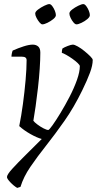

<svg xmlns="http://www.w3.org/2000/svg" viewBox="-20 -718 473 938"><path d="M64 200Q47 190 30.5 172.5Q14 155 14 147Q14 135 40.5 106Q67 77 106 38.5Q145 0 184 -39Q161 -45 129 -63Q97 -81 74 -102Q84 -151 92 -210Q100 -269 105 -326Q110 -383 110 -424Q110 -441 88 -441H36Q36 -448 38 -457.5Q40 -467 42 -471Q69 -483 95.5 -491.5Q122 -500 140 -500Q156 -500 166.5 -491Q177 -482 177 -461Q177 -427 174 -382Q171 -337 165.5 -289Q160 -241 154 -198.5Q148 -156 143 -128Q148 -121 162.5 -110Q177 -99 192.5 -91Q208 -83 216 -83Q220 -83 236.5 -106Q253 -129 275.5 -166Q298 -203 320 -245.5Q342 -288 356 -327.5Q370 -367 370 -395Q370 -400 359.5 -410Q349 -420 333.5 -431Q318 -442 303.5 -450Q289 -458 282 -460Q282 -472 285 -481Q294 -487 311 -493.5Q328 -500 336 -500Q344 -500 360 -491Q376 -482 392.5 -468.5Q409 -455 421 -443Q433 -431 433 -425Q433 -399 419.5 -362.5Q406 -326 382 -277Q341 -193 295 -127.5Q249 -62 205.5 -7Q162 48 128.5 97Q95 146 80 195ZM354 -599Q347 -599 339 -608.5Q331 -618 325 -630.5Q319 -643 319 -652Q319 -661 332.5 -671.5Q346 -682 362.5 -690Q379 -698 387 -698Q394 -698 401.5 -688Q409 -678 414 -665.5Q419 -653 419 -644Q419 -635 406.5 -624.5Q394 -614 378 -606.5Q362 -599 354 -599ZM187 -599Q181 -599 173 -608.5Q165 -618 158.5 -630.5Q152 -643 152 -652Q152 -661 166 -671.5Q180 -682 196.5 -690Q213 -698 221 -698Q228 -698 235.5 -688Q243 -678 248 -665.5Q253 -653 253 -644Q253 -635 240 -624.5Q227 -614 211.5 -606.5Q196 -599 187 -599Z"/></svg>

Font: Texturina 72pt 72pt ExtraLight
Style: Italic
Weight: 200
Italic angle: -11°
Designer: Guillermo Torres Carreño
Foundry: Omnibus-Type
Version: Version 1.002; ttfautohint (v1.8.3)